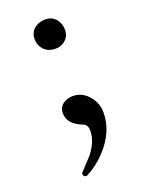

<svg xmlns="http://www.w3.org/2000/svg" viewBox="-119 -474 529 713"><g transform="rotate(-20 145.0 -117.5)"><path d="M150.4 -115.2Q189 -115.2 215.3 -82Q237.3 -54.2 237.3 -19Q237.3 56.6 175.8 123Q141.6 159.7 100.1 180.2Q99.1 181.2 98.1 181.2Q85 181.2 85 168Q85 166 85.9 165L132.3 115.2Q168 70.3 168 27.8Q168 3.9 151.4 -2Q94.2 -23.9 94.2 -67.9Q94.2 -96.2 121.1 -108.9Q133.8 -115.2 150.4 -115.2ZM151.9 -417.5Q183.6 -417.5 199.2 -390.6Q208 -376 208 -357.4Q208 -325.7 181.6 -310.1Q168.5 -302.2 151.9 -302.2Q115.7 -302.2 98.6 -329.6Q89.8 -343.8 89.8 -361.3Q89.8 -394.5 118.2 -409.7Q132.8 -417.5 151.9 -417.5Z"/></g></svg>

Font: Junicode
Style: Regular
Weight: 400
Designer: Peter S. Baker
Foundry: Briery Creek Software
Version: Version 0.7.2